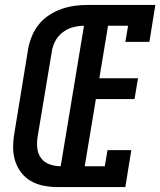

<svg xmlns="http://www.w3.org/2000/svg" viewBox="-20 -755 647 775"><path d="M211 0Q183 0 155.5 -5.5Q128 -11 105 -24Q82 -37 65.5 -58.5Q49 -80 41 -106Q33 -132 33 -160.5Q33 -189 38 -217L94 -560Q99 -586 109.5 -611Q120 -636 137.5 -657.5Q155 -679 179 -694.5Q203 -710 229 -719Q255 -728 281 -731.5Q307 -735 333 -735H607L583 -586H486L497 -651H416L381 -439H537L523 -355H367L322 -84H403L414 -149H510L486 0ZM225 -84 319 -651Q297 -651 274.5 -645Q252 -639 233 -624.5Q214 -610 203 -589Q192 -568 189 -546L132 -204Q128 -180 130.5 -157Q133 -134 146 -116.5Q159 -99 180.5 -91.5Q202 -84 225 -84Z"/></svg>

Font: Iosevka Curly Slab MdExObl
Style: Regular
Weight: 500
Width: 7
Italic angle: -9°
Monospace: yes
Designer: Belleve Invis
Foundry: Belleve Invis
Version: Version 11.1.0; ttfautohint (v1.8.3)